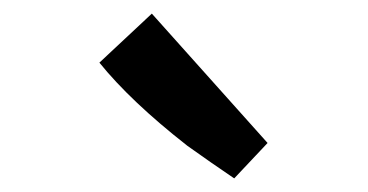

<svg xmlns="http://www.w3.org/2000/svg" viewBox="-20 -801 540 282"><path d="M373 -591 324 -539Q290 -562 255 -587Q172 -652 126 -709L203 -781Z"/></svg>

Font: Amaranth
Style: Regular
Weight: 400
Designer: Gesine Todt
Foundry: Gesine Todt
Version: Version 1.000